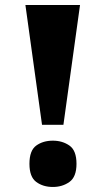

<svg xmlns="http://www.w3.org/2000/svg" viewBox="-20 -734 419 763"><path d="M147 -238 81 -714H298L232 -238ZM190 9Q151 9 124 -11Q97 -31 97 -83Q97 -136 124 -155.5Q151 -175 190 -175Q228 -175 256 -155.5Q284 -136 284 -83Q284 -31 256 -11Q228 9 190 9Z"/></svg>

Font: Noto Serif Ethiopic Black
Style: Regular
Weight: 900
Designer: Monotype Design Team
Foundry: Monotype Imaging Inc.
Version: Version 2.102; ttfautohint (v1.8.4.7-5d5b)